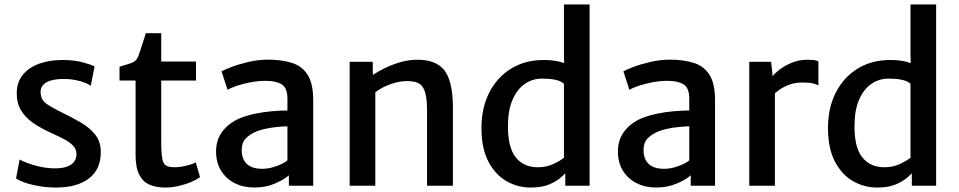

<svg xmlns="http://www.w3.org/2000/svg" viewBox="-20 -833 4299 861"><path d="M52 -33 68 -118Q75.5 -112.5 99.2 -103.2Q123 -94 156.2 -86.2Q189.5 -78.5 225 -78Q273 -77.5 298 -94.5Q323 -111.5 323 -142Q323 -163.5 308 -179.5Q293 -195.5 266.8 -209.2Q240.5 -223 207 -238Q162 -258.5 127.5 -282.5Q93 -306.5 73.8 -339Q54.5 -371.5 55 -417Q56 -466.5 83.8 -499.2Q111.5 -532 157.5 -548Q203.5 -564 260 -564Q312.5 -564 352 -553.2Q391.5 -542.5 404 -535L387 -448Q378 -455.5 359.2 -462.8Q340.5 -470 316 -474.5Q291.5 -479 266 -479Q215 -479 189 -464.2Q163 -449.5 162 -423Q161.5 -386.5 187.2 -368.5Q213 -350.5 249 -333Q300.5 -308 342 -283.8Q383.5 -259.5 407.8 -228.2Q432 -197 432 -151Q432 -73 378.5 -32.5Q325 8 232 8Q193.5 8 157.2 2Q121 -4 93.2 -13.5Q65.5 -23 52 -33Z M721 8Q681.5 8 651.5 -4.5Q621.5 -17 604.8 -48.8Q588 -80.5 588 -139V-472H516V-534Q553 -544.5 572.5 -551.8Q592 -559 601 -583Q605 -594 610 -609.2Q615 -624.5 621 -643.2Q627 -662 634 -684H703V-557H859V-472H703V-200Q703 -146 707.8 -121.2Q712.5 -96.5 725.8 -89.8Q739 -83 765 -83Q779 -83 797.2 -86.2Q815.5 -89.5 832.2 -94.5Q849 -99.5 858 -105L877 -39Q862 -27.5 836.8 -16.8Q811.5 -6 781.2 1Q751 8 721 8Z M1384.5 0H1275.5V-47Q1253.5 -27 1212 -9.5Q1170.5 8 1121 8Q1071 8 1032.2 -11.8Q993.5 -31.5 971.2 -67.8Q949 -104 949 -153.5Q949 -207 977.8 -244.2Q1006.5 -281.5 1055 -302.5Q1087 -315.5 1124.5 -323.2Q1162 -331 1199.5 -334.2Q1237 -337.5 1269 -337.5V-390Q1269 -439 1243.2 -454.8Q1217.5 -470.5 1170 -470.5Q1138.5 -470.5 1105 -464.2Q1071.5 -458 1043.5 -448.8Q1015.5 -439.5 1000.5 -430L973.5 -513Q985 -520 1017.8 -532.5Q1050.5 -545 1094.2 -555.2Q1138 -565.5 1181 -565.5Q1243.5 -565.5 1289.2 -551Q1335 -536.5 1359.8 -497.2Q1384.5 -458 1384.5 -383.5ZM1222 -263.5Q1195 -261 1168.5 -255.2Q1142 -249.5 1123.5 -240.5Q1098 -229 1081 -211Q1064 -193 1064 -161Q1064 -119 1087.2 -97.5Q1110.5 -76 1156.5 -76Q1180 -76 1204 -83Q1228 -90 1245.8 -99Q1263.5 -108 1269 -114.5V-266.5Q1249.5 -266.5 1222 -263.5Z M1548 0V-556H1651.5L1652 -497Q1672.5 -511 1703.8 -526.5Q1735 -542 1771.2 -553Q1807.5 -564 1843.5 -565Q1933 -567.5 1972 -518.8Q2011 -470 2011 -347.5V0H1895V-341.5Q1895 -411.5 1876.2 -442Q1857.5 -472.5 1795 -469Q1777.5 -468.5 1754.8 -462.8Q1732 -457 1708.2 -446.2Q1684.5 -435.5 1663 -419V0Z M2515 0V-55.5Q2506.5 -47.5 2496 -38Q2476 -20 2443 -6Q2410 8 2359.5 8Q2301 8 2250.8 -21Q2200.5 -50 2169.8 -109Q2139 -168 2139 -258.5Q2139 -349 2174 -417.8Q2209 -486.5 2271.8 -525.2Q2334.5 -564 2419 -564Q2470.5 -564 2505.5 -551.5Q2508 -550.5 2510 -550L2509 -584V-813H2624V0ZM2469 -475.5Q2444.5 -480.5 2410.5 -480.5Q2368 -480.5 2333.8 -457Q2299.5 -433.5 2279 -387Q2258.5 -340.5 2258 -272Q2256.5 -174 2292 -128.5Q2327.5 -83 2391.5 -83Q2430.5 -83 2461.2 -97.5Q2492 -112 2509 -125.5V-457.5Q2494 -470.5 2469 -475.5Z M3186.5 0H3077.5V-47Q3055.5 -27 3014 -9.5Q2972.5 8 2923 8Q2873 8 2834.2 -11.8Q2795.5 -31.5 2773.2 -67.8Q2751 -104 2751 -153.5Q2751 -207 2779.8 -244.2Q2808.5 -281.5 2857 -302.5Q2889 -315.5 2926.5 -323.2Q2964 -331 3001.5 -334.2Q3039 -337.5 3071 -337.5V-390Q3071 -439 3045.2 -454.8Q3019.5 -470.5 2972 -470.5Q2940.5 -470.5 2907 -464.2Q2873.5 -458 2845.5 -448.8Q2817.5 -439.5 2802.5 -430L2775.5 -513Q2787 -520 2819.8 -532.5Q2852.5 -545 2896.2 -555.2Q2940 -565.5 2983 -565.5Q3045.5 -565.5 3091.2 -551Q3137 -536.5 3161.8 -497.2Q3186.5 -458 3186.5 -383.5ZM3024 -263.5Q2997 -261 2970.5 -255.2Q2944 -249.5 2925.5 -240.5Q2900 -229 2883 -211Q2866 -193 2866 -161Q2866 -119 2889.2 -97.5Q2912.5 -76 2958.5 -76Q2982 -76 3006 -83Q3030 -90 3047.8 -99Q3065.5 -108 3071 -114.5V-266.5Q3051.5 -266.5 3024 -263.5Z M3340 0V-556H3438L3445 -491Q3454 -504 3473.5 -519Q3497.5 -538 3530.2 -551.5Q3563 -565 3597 -565Q3616 -565 3629.8 -563.5Q3643.5 -562 3650 -558V-450Q3642.5 -454 3627.2 -458.5Q3612 -463 3578 -463Q3547 -463 3522.2 -454.2Q3497.5 -445.5 3479 -433Q3465 -423.5 3455 -414.5V0Z M4069 0V-55.5Q4060.5 -47.5 4050 -38Q4030 -20 3997 -6Q3964 8 3913.5 8Q3855 8 3804.8 -21Q3754.5 -50 3723.8 -109Q3693 -168 3693 -258.5Q3693 -349 3728 -417.8Q3763 -486.5 3825.8 -525.2Q3888.5 -564 3973 -564Q4024.5 -564 4059.5 -551.5Q4062 -550.5 4064 -550L4063 -584V-813H4178V0ZM4023 -475.5Q3998.5 -480.5 3964.5 -480.5Q3922 -480.5 3887.8 -457Q3853.5 -433.5 3833 -387Q3812.5 -340.5 3812 -272Q3810.5 -174 3846 -128.5Q3881.5 -83 3945.5 -83Q3984.5 -83 4015.2 -97.5Q4046 -112 4063 -125.5V-457.5Q4048 -470.5 4023 -475.5Z"/></svg>

Font: Koeln Type Sans
Style: Regular
Weight: 400
Designer: Eben Sorkin
Foundry: Eben Sorkin
Version: Version 2.001